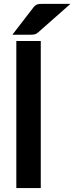

<svg xmlns="http://www.w3.org/2000/svg" viewBox="-20 -950 376 970"><path d="M42.5 0ZM186 -743V0H62.5V-743ZM336 -930.5 174 -787.5Q164 -778.5 155 -776.5Q146 -774.5 132 -774.5H42.5L147 -910Q152 -917 157 -921.2Q162 -925.5 168 -927.5Q174 -929.5 181.2 -930Q188.5 -930.5 198.5 -930.5Z"/></svg>

Font: Lato
Style: Bold
Weight: 700
Designer: Lukasz Dziedzic
Foundry: tyPoland Lukasz Dziedzic
Version: Version 2.007; 2014-02-27